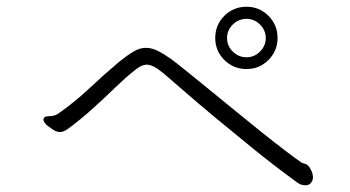

<svg xmlns="http://www.w3.org/2000/svg" viewBox="-20 -666 1040 570"><path d="M804 -553Q804 -592 777 -619Q750 -646 712 -646Q673 -646 646 -619Q619 -592 619 -553Q619 -515 646 -488Q673 -461 712 -461Q750 -461 777 -488Q804 -515 804 -553ZM769 -553Q769 -530 752 -513Q735 -496 712 -496Q688 -496 671 -513Q654 -530 654 -553Q654 -576 671 -593Q688 -610 712 -610Q735 -610 752 -593Q769 -576 769 -553ZM895 -174Q890 -179 884.5 -180Q879 -181 874 -184Q858 -195 826.5 -219Q795 -243 755 -275Q715 -307 673.5 -341Q632 -375 594 -406Q556 -437 528 -459.5Q500 -482 489 -490Q465 -507 447.5 -515.5Q430 -524 413 -524Q395 -524 376.5 -513Q358 -502 333 -482Q288 -444 245 -403.5Q202 -363 152 -328Q146 -324 138.5 -322.5Q131 -321 124 -321Q109 -321 109 -310Q109 -308 111 -304Q113 -301 115.5 -298Q118 -295 122 -292Q127 -288 137.5 -281Q148 -274 158 -274Q168 -274 181 -283Q218 -310 254 -342.5Q290 -375 321.5 -405.5Q353 -436 377 -455Q399 -474 416 -474Q434 -474 462 -451Q486 -431 526 -396Q566 -361 619 -317Q672 -273 733 -223.5Q794 -174 860 -126Q872 -116 886 -116Q896 -116 901 -121Q909 -128 909 -139Q909 -150 904 -160Q899 -170 895 -174Z"/></svg>

Font: Klee One
Style: Regular
Weight: 400
Designer: Fontworks Inc.
Foundry: Fontworks Inc.
Version: Version 1.100